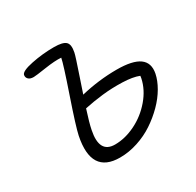

<svg xmlns="http://www.w3.org/2000/svg" viewBox="-142 -824 978 959"><g transform="rotate(-30 347.5 -344.5)"><path d="M290 -22.9Q124.5 -22.9 165 -221.2Q174.3 -266.1 226.3 -418Q278.3 -569.8 284.2 -602.1Q249 -605 189.5 -595.9Q129.9 -586.9 117.2 -586.9Q96.7 -586.9 87.2 -596.7Q77.6 -606.4 80.1 -620.1Q84 -639.6 148.2 -652.8Q212.4 -666 278.8 -666Q328.6 -666 345.7 -650.4Q362.8 -634.8 354 -591.8Q352.1 -582 342.8 -553.2Q333.5 -524.4 315.7 -471.9Q297.9 -419.4 287.1 -387.2Q391.1 -412.1 493.2 -412.1Q585 -412.1 624 -383.8Q663.1 -355.5 651.9 -297.9Q644.5 -261.7 622.1 -222.9Q599.6 -184.1 564.5 -148.7Q529.3 -113.3 486.8 -85Q444.3 -56.6 392.8 -39.8Q341.3 -22.9 290 -22.9ZM234.9 -212.9Q210.4 -91.8 300.8 -91.8Q358.9 -91.8 418.7 -121.1Q478.5 -150.4 522.7 -202.1Q566.9 -253.9 579.1 -313Q579.6 -315.4 580.1 -319.8Q580.6 -324.2 581.1 -326.2Q545.9 -340.3 486.3 -342.3Q426.8 -344.2 371.1 -337.9Q315.4 -331.5 265.1 -320.8Q242.2 -250.5 234.9 -212.9Z"/></g></svg>

Font: Shantell Sans Irregular
Style: Italic
Weight: 300
Italic angle: -11.31°
Designer: Stephen Nixon, Anya Danilova, Shantell Martin
Foundry: Arrow Type
Version: Version 1.006;[9816181b4]